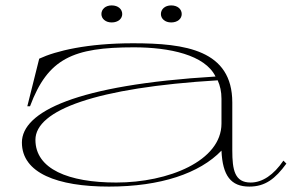

<svg xmlns="http://www.w3.org/2000/svg" viewBox="-20 -675 1111 710"><path d="M383 15C574 15 718 -34 799 -118C803 -25 834 15 902 15C961 15 998 -14 1039 -70L1028 -81C992 -28 950 0 907 0C848 0 839 -46 839 -119V-296C839 -490 666 -515 472 -515C303 -515 187 -487 125 -458L81 -282H91C157 -459 250 -500 475 -500C607 -500 738 -472 777 -392C260 -361 61 -261 61 -148C61 -35 192 15 383 15ZM410 0C233 0 111 -50 111 -158C111 -268 336 -351 785 -378C794 -358 799 -336 799 -310V-218C799 -80 603 0 410 0ZM393 -592C417 -592 432 -606 432 -623C432 -641 417 -655 393 -655C370 -655 355 -641 355 -623C355 -606 370 -592 393 -592ZM613 -592C637 -592 652 -606 652 -623C652 -641 637 -655 613 -655C590 -655 575 -641 575 -623C575 -606 590 -592 613 -592Z"/></svg>

Font: Sprat Extended Thin
Style: Regular
Weight: 100
Width: 9
Designer: Ethan Nakache
Foundry: Collletttivo
Version: Version 2.000;Glyphs 3.2 (3217)